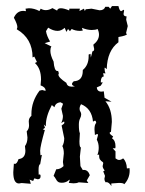

<svg xmlns="http://www.w3.org/2000/svg" viewBox="-20 -614 484 642"><path d="M83 0.5 52.2 -2 43.5 -0.5Q24.4 -0.5 24.4 -38.1L26.4 -66.9L29.8 -65.9Q36.6 -65.9 42 -82Q64.9 -84.5 64.9 -110.4L63.5 -125.5Q71.8 -136.7 71.8 -154.3L69.3 -174.8Q77.1 -182.6 77.1 -194.8L76.2 -208Q76.2 -219.7 85 -226.6V-232.4Q85 -274.9 112.3 -311L121.1 -313L132.3 -310.1V-312Q132.3 -322.3 115.7 -328.6L117.2 -348.1Q117.2 -384.8 96.7 -403.3L103.5 -406.7L94.7 -424.8L88.9 -421.9Q88.9 -485.4 36.1 -516.1L38.1 -522.9Q38.1 -533.2 26.4 -554.7Q36.6 -577.6 57.6 -577.6L66.9 -576.7L65.4 -585L76.7 -586.4Q93.8 -586.4 111.8 -577.1L116.2 -585Q124 -580.1 133.3 -580.1Q144 -580.1 155.3 -586.9L170.9 -578.6Q172.9 -586.4 183.6 -586.4Q193.8 -586.4 211.4 -579.1L211.9 -585H247.1L245.6 -577.1L260.7 -585L263.7 -577.1L266.6 -583L286.1 -585L313 -579.6Q328.1 -579.6 332 -591.3H343.3L348.6 -585L354.5 -593.8H376Q379.9 -576.7 385.3 -576.7L393.6 -581.5L395 -579.1L393.1 -567.4Q393.1 -559.6 403.3 -559.1L401.9 -548.3L407.2 -526.9L401.4 -502.9L404.3 -500Q404.3 -495.1 376 -490.2V-472.7Q338.4 -444.8 336.9 -382.8L330.6 -388.2L329.6 -385.3Q329.6 -375 333 -368.7L324.7 -369.1L327.1 -358.4Q316.9 -357.4 316.9 -338.4H323.7L316.9 -327.6L303.7 -321.8Q304.7 -307.6 319.3 -307.6L327.1 -308.6L329.6 -287.1L353 -273.9L332.5 -275.4Q354 -249.5 354 -206.1L351.1 -173.3Q346.7 -171.9 346.7 -169.4Q346.7 -165.5 358.4 -157.7L354.5 -151.4Q366.2 -144.5 366.2 -124.5L365.7 -118.2H356.9L366.2 -107.9V-84.5Q373 -79.1 378.4 -79.1Q384.8 -79.1 391.6 -84.5Q403.3 -73.7 404.3 -50.8L413.1 -51.8L413.6 -43.5Q413.6 -17.6 395.5 2Q393.1 -2.4 377.9 -2.4L352.1 -0.5L352.5 8.3Q344.2 -4.9 336.4 -4.9L333 -4.4Q329.1 -9.8 329.1 -16.1L331.1 -25.9L325.2 -41L330.1 -43.9Q323.2 -52.2 323.2 -58.6L325.2 -68.4Q325.2 -71.3 323 -72.5Q320.8 -73.7 318.4 -75.9Q315.9 -78.1 313.7 -81.5Q311.5 -85 311.5 -92.3V-97.2L305.7 -95.7Q310.1 -107.9 310.1 -120.1Q310.1 -134.8 303.7 -147L307.6 -162.1Q307.6 -166 304.7 -166L297.4 -162.6L295.9 -181.6Q295.9 -197.8 301.8 -203.1Q300.8 -210.4 297.9 -210.4Q294.4 -210.4 291 -207Q287.1 -251 251 -265.6Q246.1 -257.8 246.1 -250Q246.1 -244.6 248.8 -240.7Q251.5 -236.8 251.5 -231.4Q251.5 -225.1 247.6 -217.5Q243.7 -210 243.7 -197.3Q243.7 -174.8 247.1 -168.5L245.6 -141.6Q245.6 -121.1 250.5 -121.1L247.1 -90.3L249 -58.6L256.8 -45.4L260.3 -45.9Q274.4 -45.9 280.3 -28.3L270 -10.3L275.4 -2L243.2 -4.4Q236.8 -1 226.1 -1L210 -2.4Q211.9 -7.3 212.9 -11.2V-12.7Q212.9 -13.2 212.4 -13.2Q211.9 -13.2 211.4 -12.7Q209.5 -10.7 206.3 -8.5Q203.1 -6.3 198 -4.6Q192.9 -2.9 186.5 -2.9Q179.7 -2.9 176 -4.9Q172.4 -6.8 169.9 -10.3Q167.5 -13.7 165.3 -17.8Q163.1 -22 159.2 -25.9L168 -47.9Q181.6 -47.9 192.4 -58.6L190.4 -72.3L193.4 -100.6Q193.4 -116.2 188.5 -125.5Q194.8 -136.2 194.8 -151.9L186 -194.3L194.3 -200.7L195.3 -205.1Q195.3 -207.5 193.4 -207.5L184.6 -202.6Q190.4 -213.4 190.4 -226.6L185.1 -250.5L190.9 -267.1L182.6 -272Q165.5 -270.5 162.1 -255.4L153.3 -262.7Q133.3 -225.1 133.3 -195.3V-191.4L126.5 -197.8L130.4 -186.5L123 -181.6L129.9 -179.2Q114.3 -124 114.3 -109.9L115.2 -94.7L120.1 -96.2L114.3 -64.9Q108.9 -64 108.9 -44.9L109.4 -29.8L112.3 -30.8Q115.7 -30.8 115.7 -24.9Q115.7 -14.6 106 -14.6L94.7 -17.6L90.8 -8.8L79.1 -13.2ZM133.8 -509.8Q136.2 -494.1 147.5 -475.1L129.4 -469.7L151.9 -458.5Q148.4 -453.6 148.4 -444.3Q148.4 -429.2 159.2 -408.2Q161.6 -376.5 171.9 -376.5L174.3 -377L176.8 -369.1L175.3 -364.7Q175.3 -354.5 202.1 -336.9Q204.6 -324.2 220.2 -324.2L230.5 -325.2Q220.7 -328.1 220.7 -333Q220.7 -336.9 226.6 -342.3Q256.8 -343.3 256.8 -377.4V-379.9Q276.4 -396 276.4 -425.8V-431.6L282.7 -434.1L283.7 -421.4L289.1 -442.4Q294.9 -442.9 294.9 -450.2L292 -464.4Q311 -479.5 311 -498Q311 -507.8 306.2 -517.1Q299.8 -513.7 286.6 -513.7Q271.5 -513.7 253.9 -521L256.8 -511.7L248 -510.7Q231.9 -510.7 219.7 -517.1L213.9 -509.8L207.5 -517.1L202.1 -507.3L196.3 -521Q185.1 -510.7 172.4 -510.7Q157.7 -510.7 141.1 -521.5Z"/></svg>

Font: Truetypewriter PolyglOTT
Style: Regular
Weight: 400
Designer: Sergey Beatoff a.k.a. Sam_T
Version: Version 3.76